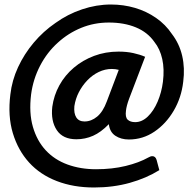

<svg xmlns="http://www.w3.org/2000/svg" viewBox="-20 -711 844 852"><path d="M397 121Q306 121 232 92.5Q158 64 109 10Q60 -44 37 -120Q14 -196 26 -292Q33 -354 60 -412.5Q87 -471 129.5 -521.5Q172 -572 226 -609Q280 -648 344 -669.5Q408 -691 472 -691Q528 -691 579 -676Q630 -661 672.5 -631.5Q715 -602 743 -560Q776 -517 788.5 -463Q801 -409 793 -348Q785 -278 751 -220Q717 -162 665.5 -127Q614 -92 552 -92Q517 -92 492 -108.5Q467 -125 463 -160Q428 -124 393 -108.5Q358 -93 319 -93Q259 -93 232 -133.5Q205 -174 212 -237Q219 -288 243.5 -332.5Q268 -377 307.5 -410.5Q347 -444 397.5 -463Q448 -482 506 -482Q542 -482 571.5 -475.5Q601 -469 624 -459L553 -273Q547 -257 543.5 -243.5Q540 -230 539 -220Q535 -191 546.5 -180Q558 -169 580 -169Q610 -169 636 -194Q662 -219 679.5 -260Q697 -301 703 -348Q710 -404 700 -449Q690 -494 665 -525Q635 -568 583 -589.5Q531 -611 463 -611Q398 -611 340.5 -587.5Q283 -564 237 -522Q189 -479 158 -419.5Q127 -360 118 -292Q108 -210 126 -148Q144 -86 183 -44Q222 -2 279.5 19Q337 40 406 40Q478 40 537.5 25.5Q597 11 638 -12Q648 -18 656 -18Q670 -18 675 -1L687 44Q629 80 555.5 100.5Q482 121 397 121ZM355 -172Q385 -172 411 -193.5Q437 -215 454 -261L507 -401Q500 -403 492 -404Q484 -405 476 -405Q446 -405 418 -391.5Q390 -378 367.5 -354.5Q345 -331 330 -302Q315 -273 310 -240Q307 -208 318.5 -190Q330 -172 355 -172Z"/></svg>

Font: Aleo
Style: Bold Italic
Weight: 700
Italic angle: -7°
Version: Version 2.001;gftools[0.9.29]